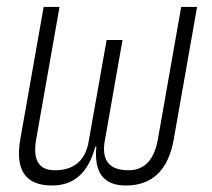

<svg xmlns="http://www.w3.org/2000/svg" viewBox="-20 -538 626 567"><path d="M351.6 9.8Q253.4 9.8 264.6 -104.5H261.2Q231 9.8 133.8 9.8Q16.1 9.8 40 -127L108.9 -517.6H155.8L86.9 -127Q70.8 -35.2 141.6 -35.2Q222.2 -35.2 240.2 -111.3L294.9 -419.9H341.8L288.6 -117.2Q276.9 -35.2 359.4 -35.2Q430.2 -35.2 446.3 -127L515.1 -517.6H562L493.2 -127Q469.2 9.8 351.6 9.8Z"/></svg>

Font: Cascadia Mono ExtraLight
Style: Italic
Weight: 200
Italic angle: -10°
Monospace: yes
Designer: Aaron Bell
Foundry: Saja Typeworks
Version: Version 2404.023; ttfautohint (v1.8.4)